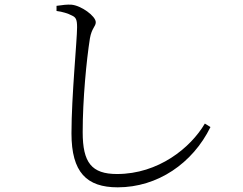

<svg xmlns="http://www.w3.org/2000/svg" viewBox="-20 -765 1040 822"><path d="M222 -718C247 -715 272 -707 287 -699C305 -691 310 -682 310 -648C310 -594 286 -352 286 -194C286 -27 351 37 484 37C655 37 805 -66 881 -221L857 -236C796 -132 658 -20 481 -20C372 -20 334 -69 334 -199C334 -339 350 -506 365 -601C373 -646 390 -651 390 -670C390 -696 327 -742 285 -745C268 -746 249 -744 222 -740Z"/></svg>

Font: Noto Serif JP Light
Style: Regular
Weight: 300
Designer: Ryoko NISHIZUKA 西塚涼子 (kana & ideographs); Frank Grießhammer (Latin, Greek & Cyrillic); Wenlong ZHANG 张文龙 (bopomofo); San
Foundry: Adobe
Version: Version 2.001;hotconv 1.1.0;makeotfexe 2.6.0